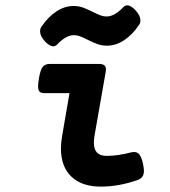

<svg xmlns="http://www.w3.org/2000/svg" viewBox="-20 -692 640 723"><path d="M330.1 -647Q347.7 -638.2 358.6 -634Q369.6 -629.9 381.3 -629.9Q411.1 -629.9 444.3 -665Q451.2 -671.9 459 -671.9Q473.1 -671.9 491.2 -652.3Q508.8 -632.8 508.8 -615.2Q508.8 -605.5 503.9 -598.6Q479 -561.5 447.8 -540.8Q416.5 -520 382.8 -520Q363.3 -520 347.2 -525.9Q331.1 -531.7 309.6 -542.5Q292 -551.3 281 -555.4Q270 -559.6 258.3 -559.6Q228.5 -559.6 195.3 -524.4Q188.5 -517.6 180.7 -517.6Q166.5 -517.6 148.4 -537.1Q130.9 -556.6 130.9 -574.2Q130.9 -584 135.7 -590.8Q160.6 -627.9 191.9 -648.7Q223.1 -669.4 256.8 -669.4Q276.4 -669.4 292.5 -663.6Q308.6 -657.7 330.1 -647ZM378.9 -430.7Q378.9 -428.2 377.9 -420.4L335.9 -181.2Q333.5 -165.5 333.5 -155.3Q333.5 -129.4 345.5 -117.2Q357.4 -105 380.9 -105Q423.3 -105 473.6 -118.2Q480.5 -119.6 485.4 -119.6Q498.5 -119.6 506.1 -108.6Q513.7 -97.7 518.6 -74.7Q522 -57.6 522 -48.3Q522 -35.2 516.1 -26.6Q510.3 -18.1 495.6 -13.2Q426.3 10.7 359.4 10.7Q288.1 10.7 248.8 -26.9Q209.5 -64.5 209.5 -132.8Q209.5 -154.8 213.9 -179.7L241.7 -341.3H147.5Q134.8 -341.3 129.2 -346.7Q123.5 -352.1 123.5 -367.2Q123.5 -378.4 126.5 -396Q131.8 -428.7 140.6 -439.9Q149.4 -451.2 167 -451.2H352.5Q366.2 -451.2 372.6 -446.3Q378.9 -441.4 378.9 -430.7Z"/></svg>

Font: Courier Prime Sans
Style: Bold Italic
Weight: 700
Italic angle: -10°
Designer: Alan Dague-Greene
Foundry: Quote-Unquote Apps
Version: Version 3.020